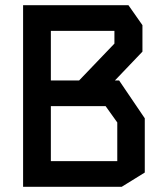

<svg xmlns="http://www.w3.org/2000/svg" viewBox="-20 -720 640 740"><path d="M69 -700V0H449L538 -55V-264L439 -410H423L529 -521V-623L475 -700ZM176 -601H421V-552L285 -410H176ZM176 -311H387L432 -248V-99H176Z"/></svg>

Font: Kode Mono SemiBold
Style: Regular
Weight: 600
Monospace: yes
Designer: Isa Ozler
Foundry: Kadena LLC
Version: Version 1.206;gftools[0.9.28]